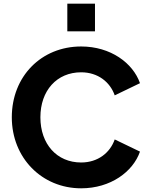

<svg xmlns="http://www.w3.org/2000/svg" viewBox="-20 -1009 812 1041"><path d="M495 -839V-989H345V-839ZM420 12C580 12 701 -78 739 -187L602 -253C577 -181 511 -128 420 -128C288 -128 199 -228 199 -373C199 -518 288 -617 420 -617C511 -617 577 -564 602 -492L739 -558C701 -667 580 -757 420 -757C204 -757 44 -595 44 -373C44 -153 207 12 420 12Z"/></svg>

Font: Plus Jakarta Sans ExtraBold
Style: Regular
Weight: 800
Designer: Gumpita Rahayu
Foundry: Tokotype
Version: Version 2.071;gftools[0.9.30]